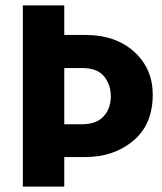

<svg xmlns="http://www.w3.org/2000/svg" viewBox="-20 -694 603 714"><path d="M219 -232H285Q338 -232 365 -261Q392 -290 392 -336Q392 -379 367 -410Q342 -441 285 -441H219ZM219 -564H297Q410 -564 479 -501.5Q548 -439 548 -342Q548 -231 475.5 -170.5Q403 -110 297 -110H219V0H65V-674H219Z"/></svg>

Font: Hind Bold
Style: Regular
Weight: 700
Designer: Manushi Parikh, Satya Rajpurohit
Foundry: Indian Type Foundry
Version: Version 1.201;PS 1.0;hotconv 1.0.78;makeotf.lib2.5.61930; tt